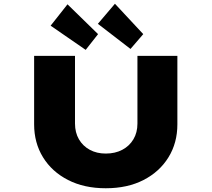

<svg xmlns="http://www.w3.org/2000/svg" viewBox="-20 -998 1128 1024"><path d="M544 6Q429 6 343 -38Q257 -82 209.5 -159Q162 -236 162 -335V-700H380V-339Q380 -291 401 -255Q422 -219 459 -199Q496 -179 544 -179Q594 -179 632 -199Q670 -219 691.5 -255Q713 -291 713 -339V-700H926V-335Q926 -236 878.5 -159Q831 -82 745.5 -38Q660 6 544 6ZM676 -737 502 -871 593 -978 744 -816ZM437 -732 250 -861 340 -975 503 -816Z"/></svg>

Font: Lexend Zetta Black
Style: Regular
Weight: 900
Designer: Bonnie Shaver-Troup, Thomas Jockin
Foundry: Lexend
Version: Version 1.007